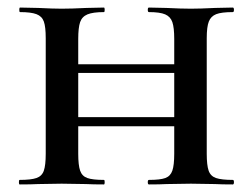

<svg xmlns="http://www.w3.org/2000/svg" viewBox="-20 -488 660 508"><path d="M374 -456Q371 -456 371 -462Q371 -468 374 -468L420 -467Q460 -465 485 -465Q509 -465 549 -467L596 -468Q599 -468 599 -462Q599 -456 596 -456Q566 -456 552 -450.5Q538 -445 532.5 -431Q527 -417 527 -387V-81Q527 -51 532 -36.5Q537 -22 551.5 -17Q566 -12 596 -12Q599 -12 599 -6Q599 0 596 0Q566 0 549 -1L485 -2L421 -1Q404 0 374 0Q371 0 371 -6Q371 -12 374 -12Q404 -12 417.5 -17Q431 -22 436 -36.5Q441 -51 441 -81V-385Q441 -415 436 -429.5Q431 -444 417 -450Q403 -456 374 -456ZM141 -318H480V-295H141ZM33 -456Q31 -456 31 -462Q31 -468 33 -468L81 -467Q121 -465 143 -465Q169 -465 209 -467L255 -468Q257 -468 257 -462Q257 -456 255 -456Q226 -456 211.5 -450Q197 -444 192 -429.5Q187 -415 187 -385V-81Q187 -51 192 -36.5Q197 -22 211 -17Q225 -12 255 -12Q257 -12 257 -6Q257 0 255 0Q225 0 208 -1L143 -2L81 -1Q63 0 32 0Q30 0 30 -6Q30 -12 32 -12Q62 -12 76.5 -17Q91 -22 96 -36.5Q101 -51 101 -81V-387Q101 -417 96 -431Q91 -445 76.5 -450.5Q62 -456 33 -456ZM141 -178H480V-154H141Z"/></svg>

Font: Cormorant SC SemiBold
Style: Regular
Weight: 600
Designer: Christian Thalmann (Catharsis Fonts)
Foundry: Catharsis Fonts
Version: Version 4.000